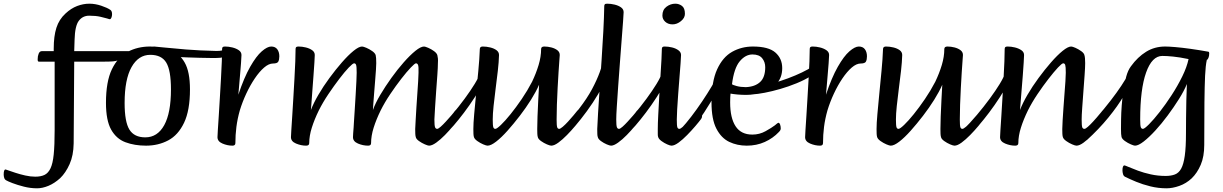

<svg xmlns="http://www.w3.org/2000/svg" viewBox="-172 -776 6622 1040"><path d="M29 244Q-7 244 -42.5 235Q-78 226 -104 216Q-130 206 -138 201Q-146 197 -149 188Q-152 179 -152 169Q-152 142 -142 142Q-140 142 -135.5 144Q-131 146 -127 147Q-113 152 -88.5 160Q-64 168 -35.5 174.5Q-7 181 19 181Q49 181 69 171.5Q89 162 101.5 136Q114 110 119 60Q124 10 124 -71V-442H40Q36 -442 34 -444Q32 -446 32 -455Q32 -472 37.5 -485.5Q43 -499 55 -499H119V-513Q119 -580 133.5 -625.5Q148 -671 183 -703Q213 -731 246 -743.5Q279 -756 312 -756Q344 -756 376.5 -745Q409 -734 425 -723Q435 -717 435 -699Q435 -689 431.5 -680.5Q428 -672 423 -672Q419 -672 413 -674.5Q407 -677 404 -677Q398 -679 372.5 -685Q347 -691 311 -691Q276 -691 255 -663.5Q234 -636 232 -561L230 -499H408Q418 -499 418 -486Q418 -469 412 -455.5Q406 -442 394 -442H230L227 1Q226 66 205 113Q184 160 154 189Q123 217 90.5 230.5Q58 244 29 244Z M285 -442Q281 -442 279 -449Q277 -456 277 -459Q277 -473 282.5 -486Q288 -499 299 -499H532Q516 -492 498 -477Q480 -462 468 -450Q458 -445 440 -443.5Q422 -442 384 -442Z M619 13Q557 13 507.5 -5.5Q458 -24 430 -74Q402 -124 402 -219Q402 -334 434 -400.5Q466 -467 520 -495.5Q574 -524 640 -524Q702 -524 751 -505.5Q800 -487 828.5 -437Q857 -387 857 -292Q857 -178 825 -111Q793 -44 739 -15.5Q685 13 619 13ZM615 -32Q681 -32 717.5 -98Q754 -164 754 -292Q754 -395 728.5 -437Q703 -479 642 -479Q578 -479 540.5 -412.5Q503 -346 503 -218Q503 -116 529 -74Q555 -32 615 -32Z M1000 -462Q990 -462 965 -462Q940 -462 908 -463Q876 -464 844 -465Q812 -466 786.5 -467.5Q761 -469 750 -472Q738 -476 719 -484Q700 -492 682.5 -501.5Q665 -511 658 -517.5Q651 -524 663 -524Q668 -524 714.5 -519Q761 -514 835.5 -508Q910 -502 1000 -500Q1041 -500 1043 -511Q1044 -523 1048 -511Q1052 -499 1043 -477Q1040 -470 1033 -466Q1026 -462 1000 -462Z M1087 13Q1060 13 1033 1.5Q1006 -10 1006 -33Q1006 -41 1008 -72Q1010 -103 1013 -149Q1016 -195 1019 -247.5Q1022 -300 1025 -351Q1028 -402 1029.5 -444Q1031 -486 1031 -510Q1031 -517 1034 -520.5Q1037 -524 1047 -524Q1066 -524 1086.5 -519Q1107 -514 1121.5 -504Q1136 -494 1136 -478Q1136 -465 1133.5 -434Q1131 -403 1128 -367Q1125 -331 1122.5 -302Q1120 -273 1119 -263Q1150 -356 1183 -414Q1216 -472 1246 -498Q1276 -524 1297 -524Q1319 -524 1330 -509Q1341 -494 1341 -471Q1341 -453 1335.5 -442.5Q1330 -432 1307 -432Q1284 -432 1258.5 -410Q1233 -388 1208 -351Q1183 -314 1162 -269Q1141 -224 1127 -178Q1114 -132 1108.5 -88.5Q1103 -45 1103 -1Q1103 13 1087 13Z M1486 13Q1459 13 1431.5 1.5Q1404 -10 1404 -33Q1404 -40 1406 -71.5Q1408 -103 1411 -148.5Q1414 -194 1417 -247Q1420 -300 1423 -351Q1426 -402 1427.5 -444Q1429 -486 1429 -510Q1429 -517 1432 -520.5Q1435 -524 1445 -524Q1464 -524 1484.5 -519Q1505 -514 1519 -504Q1533 -494 1533 -478Q1533 -468 1531 -437Q1529 -406 1526 -365.5Q1523 -325 1520 -285.5Q1517 -246 1515 -217Q1513 -188 1512 -180Q1526 -217 1552.5 -262.5Q1579 -308 1612.5 -353.5Q1646 -399 1680 -438Q1714 -477 1743 -500.5Q1772 -524 1789 -524Q1796 -524 1812.5 -517Q1829 -510 1844.5 -499Q1860 -488 1863 -477Q1866 -466 1866 -434Q1866 -425 1864.5 -399Q1863 -373 1860 -339Q1857 -305 1854.5 -271Q1852 -237 1850 -212Q1848 -187 1848 -180Q1861 -217 1888 -262.5Q1915 -308 1948 -354Q1981 -400 2015 -438.5Q2049 -477 2078 -500.5Q2107 -524 2125 -524Q2131 -524 2147.5 -517Q2164 -510 2179 -499Q2194 -488 2197 -477Q2199 -470 2200 -459.5Q2201 -449 2200 -434Q2200 -412 2197 -370.5Q2194 -329 2190.5 -281.5Q2187 -234 2184.5 -192.5Q2182 -151 2181 -129Q2181 -96 2184.5 -87Q2188 -78 2196 -78Q2202 -78 2215 -89.5Q2228 -101 2243.5 -118Q2259 -135 2272.5 -150.5Q2286 -166 2292 -175Q2298 -182 2301 -182Q2305 -182 2312 -171Q2319 -160 2319 -149Q2319 -139 2313 -133Q2302 -118 2282 -93.5Q2262 -69 2238 -44.5Q2214 -20 2191 -3.5Q2168 13 2152 13Q2146 13 2129.5 6Q2113 -1 2097.5 -12Q2082 -23 2080 -34Q2078 -41 2077.5 -51.5Q2077 -62 2077 -77Q2078 -94 2079.5 -125Q2081 -156 2083.5 -193.5Q2086 -231 2088.5 -268Q2091 -305 2093 -335.5Q2095 -366 2095 -382Q2096 -415 2092.5 -424Q2089 -433 2081 -433Q2075 -433 2053 -410Q2031 -387 2001.5 -349Q1972 -311 1942 -266.5Q1912 -222 1890 -178Q1866 -129 1852 -84.5Q1838 -40 1838 -1Q1838 13 1822 13Q1794 13 1767 1.5Q1740 -10 1740 -33Q1740 -38 1741 -53.5Q1742 -69 1743.5 -86Q1745 -103 1745 -112Q1747 -141 1749.5 -181.5Q1752 -222 1754.5 -263Q1757 -304 1758.5 -336.5Q1760 -369 1760 -382Q1760 -415 1757 -424Q1754 -433 1746 -433Q1739 -433 1717 -410Q1695 -387 1666 -349Q1637 -311 1607 -266.5Q1577 -222 1555 -178Q1531 -129 1517 -84.5Q1503 -40 1503 -1Q1503 13 1486 13Z M2242 -52Q2237 -47 2225.5 -51Q2214 -55 2205 -61.5Q2196 -68 2200 -72Q2238 -109 2275.5 -153.5Q2313 -198 2345 -241.5Q2377 -285 2399 -321Q2421 -357 2426 -376Q2429 -387 2437.5 -381Q2446 -375 2451.5 -361Q2457 -347 2451 -336Q2428 -293 2399.5 -249Q2371 -205 2341.5 -166Q2312 -127 2286 -97Q2260 -67 2242 -52Z M2469 13Q2462 13 2445.5 6Q2429 -1 2413.5 -12Q2398 -23 2395 -34Q2393 -41 2392.5 -51.5Q2392 -62 2392 -77Q2392 -107 2396.5 -157.5Q2401 -208 2407 -269.5Q2413 -331 2419 -393.5Q2425 -456 2427 -510Q2427 -524 2443 -524Q2463 -524 2483.5 -519Q2504 -514 2517.5 -504Q2531 -494 2531 -478Q2530 -440 2524.5 -392Q2519 -344 2512.5 -294.5Q2506 -245 2501.5 -201.5Q2497 -158 2497 -129Q2497 -96 2500 -87Q2503 -78 2511 -78Q2519 -78 2541.5 -99.5Q2564 -121 2593.5 -157.5Q2623 -194 2654 -239.5Q2685 -285 2710 -333Q2732 -379 2745.5 -424Q2759 -469 2759 -510Q2759 -524 2776 -524Q2795 -524 2814.5 -519Q2834 -514 2847 -504Q2860 -494 2860 -478Q2860 -476 2858 -450.5Q2856 -425 2853.5 -385.5Q2851 -346 2848.5 -299.5Q2846 -253 2844.5 -208.5Q2843 -164 2843 -129Q2843 -96 2846 -87Q2849 -78 2857 -78Q2863 -78 2876.5 -89.5Q2890 -101 2905.5 -118Q2921 -135 2934 -150.5Q2947 -166 2954 -175Q2960 -182 2962 -182Q2967 -182 2973.5 -171Q2980 -160 2980 -149Q2980 -139 2975 -133Q2964 -118 2943.5 -93.5Q2923 -69 2899 -44.5Q2875 -20 2852.5 -3.5Q2830 13 2814 13Q2807 13 2790.5 6Q2774 -1 2758.5 -12Q2743 -23 2741 -34Q2739 -41 2738.5 -51.5Q2738 -62 2738 -77Q2738 -102 2739.5 -145Q2741 -188 2743.5 -234Q2746 -280 2748 -317Q2732 -280 2704.5 -236Q2677 -192 2643.5 -148.5Q2610 -105 2577 -68Q2544 -31 2515.5 -9Q2487 13 2469 13Z M2897 -43Q2893 -40 2882 -43.5Q2871 -47 2862.5 -53.5Q2854 -60 2858 -64Q2982 -194 3035 -293.5Q3088 -393 3096 -462Q3098 -481 3105 -468Q3112 -455 3114.5 -423.5Q3117 -392 3106 -352Q3095 -312 3067.5 -265.5Q3040 -219 3007 -174Q2974 -129 2944 -94Q2914 -59 2897 -43Z M3138 13Q3131 13 3114.5 6Q3098 -1 3083 -12Q3068 -23 3066 -34Q3064 -39 3063.5 -49.5Q3063 -60 3063 -77Q3064 -106 3067.5 -163.5Q3071 -221 3076 -295Q3081 -369 3086.5 -449.5Q3092 -530 3096 -606.5Q3100 -683 3101 -742Q3101 -749 3104 -752.5Q3107 -756 3117 -756Q3137 -756 3157.5 -751Q3178 -746 3192 -736Q3206 -726 3206 -710Q3206 -701 3203 -661Q3200 -621 3195.5 -562.5Q3191 -504 3186 -438Q3181 -372 3176.5 -309Q3172 -246 3169 -198Q3166 -150 3166 -129Q3166 -96 3169.5 -87Q3173 -78 3181 -78Q3187 -78 3200 -89.5Q3213 -101 3228.5 -118Q3244 -135 3257.5 -150.5Q3271 -166 3277 -175Q3283 -182 3286 -182Q3290 -182 3297 -171Q3304 -160 3304 -149Q3304 -139 3298 -133Q3287 -118 3267 -93.5Q3247 -69 3223 -44.5Q3199 -20 3176 -3.5Q3153 13 3138 13Z M3227 -52Q3222 -47 3210.5 -51Q3199 -55 3190 -61.5Q3181 -68 3185 -72Q3223 -109 3260.5 -153.5Q3298 -198 3330 -241.5Q3362 -285 3384 -321Q3406 -357 3411 -376Q3414 -387 3422.5 -381Q3431 -375 3436.5 -361Q3442 -347 3436 -336Q3413 -293 3384.5 -249Q3356 -205 3326.5 -166Q3297 -127 3271 -97Q3245 -67 3227 -52Z M3471 -644Q3447 -644 3431.5 -658Q3416 -672 3416 -692Q3416 -723 3438 -739.5Q3460 -756 3486 -756Q3506 -756 3522 -744Q3538 -732 3538 -701Q3538 -679 3516.5 -661.5Q3495 -644 3471 -644ZM3465 13Q3458 13 3442 6Q3426 -1 3411 -12Q3396 -23 3393 -34Q3391 -39 3391 -49Q3391 -59 3391 -77Q3391 -106 3393.5 -153.5Q3396 -201 3399 -256Q3402 -311 3405.5 -363Q3409 -415 3411 -455Q3413 -495 3413 -510Q3413 -517 3416 -520.5Q3419 -524 3428 -524Q3448 -524 3468.5 -519Q3489 -514 3503 -503.5Q3517 -493 3517 -478Q3517 -467 3514.5 -434Q3512 -401 3508.5 -356.5Q3505 -312 3501.5 -266Q3498 -220 3496 -183Q3494 -146 3494 -129Q3494 -95 3497 -86.5Q3500 -78 3508 -78Q3514 -78 3527 -89.5Q3540 -101 3555.5 -117.5Q3571 -134 3584.5 -150Q3598 -166 3605 -174Q3611 -182 3613 -182Q3618 -182 3624.5 -171Q3631 -160 3631 -148Q3631 -139 3626 -132Q3615 -117 3594.5 -93Q3574 -69 3550 -44.5Q3526 -20 3503.5 -3.5Q3481 13 3465 13Z M3544 -40Q3539 -36 3531.5 -44.5Q3524 -53 3519.5 -65Q3515 -77 3520 -82Q3542 -105 3572 -144Q3602 -183 3631.5 -227Q3661 -271 3683.5 -309Q3706 -347 3712 -370Q3715 -376 3721 -365Q3727 -354 3731 -339Q3735 -324 3732 -318Q3707 -272 3675 -219Q3643 -166 3609 -118.5Q3575 -71 3544 -40Z M3873 13Q3821 13 3778 -7.5Q3735 -28 3708.5 -79Q3682 -130 3682 -221Q3682 -334 3712.5 -400.5Q3743 -467 3794 -495.5Q3845 -524 3906 -524Q3991 -524 4028 -491.5Q4065 -459 4065 -407Q4065 -355 4034.5 -323Q4004 -291 3959 -276.5Q3914 -262 3870 -262Q3846 -262 3823.5 -264Q3801 -266 3785 -269Q3784 -263 3783.5 -248Q3783 -233 3783 -221Q3783 -137 3812.5 -92Q3842 -47 3903 -47Q3942 -47 3975 -65.5Q4008 -84 4025 -97Q4041 -111 4044 -111Q4050 -111 4053.5 -101.5Q4057 -92 4057 -80Q4057 -76 4055 -71.5Q4053 -67 4047 -61Q4015 -27 3970.5 -7Q3926 13 3873 13ZM3868 -304Q3917 -306 3945 -331.5Q3973 -357 3973 -412Q3973 -440 3956.5 -460.5Q3940 -481 3904 -481Q3866 -481 3835 -444Q3804 -407 3793 -320Q3796 -316 3818 -310Q3840 -304 3868 -304Z M3906 -265Q3898 -264 3895 -274.5Q3892 -285 3898 -296Q3904 -307 3921 -307Q3943 -307 3978.5 -315.5Q4014 -324 4055.5 -337.5Q4097 -351 4136 -367.5Q4175 -384 4203.5 -400Q4232 -416 4241 -430Q4250 -442 4250 -435Q4250 -428 4245 -412.5Q4240 -397 4233 -382Q4226 -367 4220 -364Q4187 -343 4143 -325Q4099 -307 4054 -294Q4009 -281 3969.5 -273.5Q3930 -266 3906 -265Z M4270 13Q4243 13 4216 1.5Q4189 -10 4189 -33Q4189 -41 4191 -72Q4193 -103 4196 -149Q4199 -195 4202 -247.5Q4205 -300 4208 -351Q4211 -402 4212.5 -444Q4214 -486 4214 -510Q4214 -517 4217 -520.5Q4220 -524 4230 -524Q4249 -524 4269.5 -519Q4290 -514 4304.5 -504Q4319 -494 4319 -478Q4319 -465 4316.5 -434Q4314 -403 4311 -367Q4308 -331 4305.5 -302Q4303 -273 4302 -263Q4333 -356 4366 -414Q4399 -472 4429 -498Q4459 -524 4480 -524Q4502 -524 4513 -509Q4524 -494 4524 -471Q4524 -453 4518.5 -442.5Q4513 -432 4490 -432Q4467 -432 4441.5 -410Q4416 -388 4391 -351Q4366 -314 4345 -269Q4324 -224 4310 -178Q4297 -132 4291.5 -88.5Q4286 -45 4286 -1Q4286 13 4270 13Z M4653 13Q4646 13 4629.5 6Q4613 -1 4597.5 -12Q4582 -23 4579 -34Q4577 -41 4576.5 -51.5Q4576 -62 4576 -77Q4576 -107 4580.5 -157.5Q4585 -208 4591 -269.5Q4597 -331 4603 -393.5Q4609 -456 4611 -510Q4611 -524 4627 -524Q4647 -524 4667.5 -519Q4688 -514 4701.5 -504Q4715 -494 4715 -478Q4714 -440 4708.5 -392Q4703 -344 4696.5 -294.5Q4690 -245 4685.5 -201.5Q4681 -158 4681 -129Q4681 -96 4684 -87Q4687 -78 4695 -78Q4703 -78 4725.5 -99.5Q4748 -121 4777.5 -157.5Q4807 -194 4838 -239.5Q4869 -285 4894 -333Q4916 -379 4929.5 -424Q4943 -469 4943 -510Q4943 -524 4960 -524Q4979 -524 4998.5 -519Q5018 -514 5031 -504Q5044 -494 5044 -478Q5044 -476 5042 -450.5Q5040 -425 5037.5 -385.5Q5035 -346 5032.5 -299.5Q5030 -253 5028.5 -208.5Q5027 -164 5027 -129Q5027 -96 5030 -87Q5033 -78 5041 -78Q5047 -78 5060.5 -89.5Q5074 -101 5089.5 -118Q5105 -135 5118 -150.5Q5131 -166 5138 -175Q5144 -182 5146 -182Q5151 -182 5157.5 -171Q5164 -160 5164 -149Q5164 -139 5159 -133Q5148 -118 5127.5 -93.5Q5107 -69 5083 -44.5Q5059 -20 5036.5 -3.5Q5014 13 4998 13Q4991 13 4974.5 6Q4958 -1 4942.5 -12Q4927 -23 4925 -34Q4923 -41 4922.5 -51.5Q4922 -62 4922 -77Q4922 -102 4923.5 -145Q4925 -188 4927.5 -234Q4930 -280 4932 -317Q4916 -280 4888.5 -236Q4861 -192 4827.5 -148.5Q4794 -105 4761 -68Q4728 -31 4699.5 -9Q4671 13 4653 13Z M5086 -52Q5081 -47 5069.5 -51Q5058 -55 5049 -61.5Q5040 -68 5044 -72Q5082 -109 5119.5 -153.5Q5157 -198 5189 -241.5Q5221 -285 5243 -321Q5265 -357 5270 -376Q5273 -387 5281.5 -381Q5290 -375 5295.5 -361Q5301 -347 5295 -336Q5272 -293 5243.5 -249Q5215 -205 5185.5 -166Q5156 -127 5130 -97Q5104 -67 5086 -52Z M5327 13Q5300 13 5272.5 1.5Q5245 -10 5245 -33Q5245 -40 5247 -71.5Q5249 -103 5252 -148.5Q5255 -194 5258 -247Q5261 -300 5264 -351Q5267 -402 5268.5 -444Q5270 -486 5270 -510Q5270 -517 5273 -520.5Q5276 -524 5286 -524Q5305 -524 5325.5 -519Q5346 -514 5360.5 -504Q5375 -494 5375 -478Q5375 -468 5373 -437Q5371 -406 5368 -365.5Q5365 -325 5361.5 -285.5Q5358 -246 5356 -217Q5354 -188 5353 -180Q5367 -217 5393.5 -262.5Q5420 -308 5453.5 -353.5Q5487 -399 5521 -438Q5555 -477 5584 -500.5Q5613 -524 5630 -524Q5637 -524 5653 -517Q5669 -510 5684.5 -499Q5700 -488 5702 -477Q5706 -465 5706 -434Q5706 -412 5703 -370.5Q5700 -329 5696.5 -281.5Q5693 -234 5690 -192.5Q5687 -151 5687 -129Q5687 -96 5690 -87Q5693 -78 5702 -78Q5708 -78 5721 -89.5Q5734 -101 5749.5 -118Q5765 -135 5778.5 -150.5Q5792 -166 5798 -175Q5805 -182 5807 -182Q5811 -182 5818 -171Q5825 -160 5825 -149Q5825 -139 5820 -133Q5809 -118 5788.5 -93.5Q5768 -69 5744 -44.5Q5720 -20 5697.5 -3.5Q5675 13 5659 13Q5652 13 5635.5 6Q5619 -1 5603.5 -12Q5588 -23 5585 -34Q5583 -41 5582.5 -51.5Q5582 -62 5582 -77Q5582 -94 5584 -125Q5586 -156 5588.5 -193.5Q5591 -231 5594 -268Q5597 -305 5599 -335.5Q5601 -366 5601 -382Q5601 -415 5598 -424Q5595 -433 5587 -433Q5580 -433 5558.5 -410Q5537 -387 5507.5 -349Q5478 -311 5448 -266.5Q5418 -222 5396 -178Q5372 -129 5358 -84.5Q5344 -40 5344 -1Q5344 13 5327 13Z M5715 -17Q5705 -17 5707 -29Q5709 -41 5715 -57.5Q5721 -74 5722 -86Q5819 -195 5875.5 -273.5Q5932 -352 5953 -403Q5958 -392 5960.5 -386.5Q5963 -381 5962 -373Q5961 -365 5955 -346Q5947 -312 5915 -257Q5883 -202 5831.5 -139Q5780 -76 5715 -17Z M6147 244Q6102 244 6059.5 233.5Q6017 223 5982 208.5Q5947 194 5923 182Q5914 178 5911 167Q5908 156 5908 147Q5908 120 5919 120Q5922 120 5941.5 128.5Q5961 137 5992 148.5Q6023 160 6061.5 168.5Q6100 177 6142 177Q6171 177 6192 169Q6213 161 6226 137.5Q6239 114 6245.5 68Q6252 22 6252 -53Q6252 -88 6252.5 -136.5Q6253 -185 6254 -234Q6255 -283 6257 -321Q6242 -284 6214 -239.5Q6186 -195 6153 -150.5Q6120 -106 6086 -69Q6052 -32 6023 -9.5Q5994 13 5976 13Q5970 13 5953.5 6Q5937 -1 5921.5 -12Q5906 -23 5903 -34Q5900 -46 5900 -77Q5900 -96 5900.5 -130Q5901 -164 5904 -204.5Q5907 -245 5913 -286Q5919 -327 5928.5 -361.5Q5938 -396 5954 -417Q5990 -467 6036 -495.5Q6082 -524 6139 -524Q6158 -524 6194 -521Q6230 -518 6276.5 -511.5Q6323 -505 6373 -496Q6378 -495 6378 -488Q6378 -472 6373.5 -462Q6369 -452 6365 -452Q6358 -420 6355.5 -365Q6353 -310 6352 -220Q6351 -130 6351 9Q6351 72 6332 116.5Q6313 161 6283 190Q6253 218 6216 231Q6179 244 6147 244ZM6019 -78Q6027 -78 6052 -103Q6077 -128 6109.5 -169.5Q6142 -211 6174.5 -261Q6207 -311 6232 -362Q6257 -413 6266 -456Q6218 -466 6183 -469.5Q6148 -473 6124 -473Q6068 -473 6036 -383Q6004 -293 6004 -129Q6004 -95 6007.5 -86.5Q6011 -78 6019 -78Z"/></svg>

Font: BriemHand
Style: Regular
Weight: 400
Designer: Gunnlaugur SE Briem, Eben Sorkin
Foundry: Sorkin Type
Version: Version 1.001; ttfautohint (v1.8.4.7-5d5b)